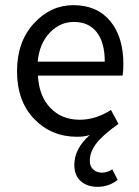

<svg xmlns="http://www.w3.org/2000/svg" viewBox="-20 -518 539 744"><path d="M46 -242Q46 -356 111 -427Q176 -498 264 -498Q356 -498 407 -436.5Q458 -375 458 -270Q458 -243 455 -225H127Q131 -146 175 -100Q219 -54 289 -54Q351 -54 410 -92L439 -38Q376 7 352 39.5Q328 72 328 105Q328 127 341.5 139Q355 151 375 151Q396 151 415 138L436 179Q402 206 358 206Q318 206 293 184Q268 162 268 121Q268 58 328 5Q308 12 279 12Q179 12 112.5 -57Q46 -126 46 -242ZM126 -279H386Q386 -353 355 -393Q324 -433 266 -433Q213 -433 173 -391.5Q133 -350 126 -279Z"/></svg>

Font: RibengUni
Style: Regular
Weight: 400
Designer: (1) Dr. Andrew Glass (Senior Program Manager at Microsoft Corporation)
(2) Bivuti Chakma (Chakma Font Designer & Keyboar
Foundry: Bivuti Chakma
Version: Version 2.2022; Updated on: 03 June 2022; Friday